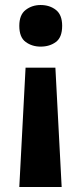

<svg xmlns="http://www.w3.org/2000/svg" viewBox="-20 -566 326 766"><path d="M228 -463Q228 -417 203 -398.5Q178 -380 142 -380Q108 -380 82.5 -398.5Q57 -417 57 -463Q57 -507 82.5 -526.5Q108 -546 142 -546Q178 -546 203 -526.5Q228 -507 228 -463ZM82 -296H201L226 180H57Z"/></svg>

Font: Noto Sans Vithkuqi
Style: Bold
Weight: 700
Version: Version 1.001; ttfautohint (v1.8.4.7-5d5b)